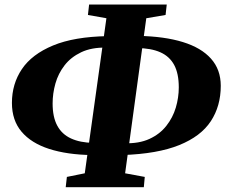

<svg xmlns="http://www.w3.org/2000/svg" viewBox="-20 -782 966 821"><path d="M261 18.5 266 -25.5 342.5 -41 435 -704 356 -718 361 -762.5H693L688 -718L605.5 -704L515 -41L599 -25.5L595 18.5ZM372.5 -119Q267 -120.5 190.2 -145.2Q113.5 -170 72.2 -218.8Q31 -267.5 31 -342Q31 -423.5 73.8 -486.8Q116.5 -550 206.8 -587.5Q297 -625 440 -627.5L434 -578.5Q371 -579.5 327 -558.5Q283 -537.5 256 -502.5Q229 -467.5 217 -425Q205 -382.5 205 -339.5Q205 -281.5 224.8 -244.8Q244.5 -208 283.5 -190Q322.5 -172 379 -171ZM503.5 -119 511.5 -169.5Q574.5 -167.5 619 -188Q663.5 -208.5 691.2 -243.8Q719 -279 731.8 -322Q744.5 -365 744.5 -408.5Q744.5 -467.5 724.8 -504.2Q705 -541 665.5 -558.5Q626 -576 566 -576.5L572 -628.5Q683 -626.5 761.8 -602.2Q840.5 -578 882.2 -531.2Q924 -484.5 924 -415Q924 -328.5 881.5 -263.8Q839 -199 746.2 -161.5Q653.5 -124 503.5 -119Z"/></svg>

Font: Merriweather 48pt Black
Style: Italic
Weight: 900
Italic angle: -7.8°
Version: Version 2.101